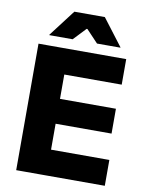

<svg xmlns="http://www.w3.org/2000/svg" viewBox="-91 -890 727 955"><g transform="rotate(10 273.0 -413.0)"><path d="M211 0H58V-639H211ZM505.5 0H103.5V-130.5H505.5ZM493.5 -261.5H147.5V-387H493.5ZM501 -510H103V-639H501ZM103.5 -692 206 -826.5H360L462.5 -692V-690H344.5L285 -753H281L221.5 -690H103.5Z"/></g></svg>

Font: Anek Devanagari Medium
Style: Bold
Weight: 700
Version: Version 1.003